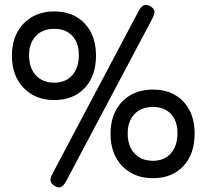

<svg xmlns="http://www.w3.org/2000/svg" viewBox="-20 -737 863 806"><path d="M211 44Q200 38 195.5 31Q191 24 192.5 13.5Q194 3 202 -11L560 -687Q568 -702 575 -709Q582 -716 591 -716.5Q600 -717 611 -711Q621 -705 625.5 -697.5Q630 -690 628 -680.5Q626 -671 618 -656L259 21Q252 35 244.5 42Q237 49 229 49.5Q221 50 211 44ZM208 -317Q128 -317 79 -368Q30 -419 30 -503Q30 -587 79 -638Q128 -689 208 -689Q288 -689 335.5 -638.5Q383 -588 383 -504Q383 -418 335.5 -367.5Q288 -317 208 -317ZM208 -390Q256 -390 283.5 -421.5Q311 -453 311 -505Q311 -557 283.5 -586.5Q256 -616 208 -616Q159 -616 130.5 -586Q102 -556 102 -505Q102 -452 130.5 -421Q159 -390 208 -390ZM622 11Q542 11 493 -40Q444 -91 444 -175Q444 -259 492.5 -310Q541 -361 622 -361Q702 -361 749.5 -311Q797 -261 797 -176Q797 -90 749.5 -39.5Q702 11 622 11ZM622 -62Q670 -62 697.5 -93.5Q725 -125 725 -178Q725 -229 697.5 -258.5Q670 -288 622 -288Q573 -288 544.5 -258Q516 -228 516 -177Q516 -124 544.5 -93Q573 -62 622 -62Z"/></svg>

Font: Fredoka Light
Style: Regular
Weight: 400
Version: Version 2.001